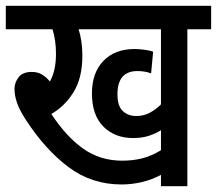

<svg xmlns="http://www.w3.org/2000/svg" viewBox="-20 -642 748 662"><path d="M626 -541V0H535V-39Q503 -22 468.5 -14Q434 -6 399 -6Q296 -6 216 -66Q136 -126 69 -229Q47 -263 38.5 -288Q30 -313 30 -335Q30 -357 44 -375.5Q58 -394 90 -394Q109 -394 124 -385.5Q139 -377 152 -361Q173 -398 173 -456Q173 -504 161 -541H0V-622H708V-541ZM450 -242Q476 -242 497 -253.5Q518 -265 535 -282V-541H251Q257 -523 260.5 -499.5Q264 -476 264 -450Q264 -374 234 -325Q204 -276 157 -249Q209 -170 267.5 -129Q326 -88 401 -88Q438 -88 470 -96Q502 -104 535 -124V-193Q516 -181 492.5 -173.5Q469 -166 439 -166Q376 -166 336.5 -205.5Q297 -245 297 -320Q297 -391 336.5 -432Q376 -473 444 -473Q460 -473 478 -470.5Q496 -468 508 -464L501 -389Q480 -397 454 -397Q385 -397 385 -317Q385 -276 403.5 -259Q422 -242 450 -242Z"/></svg>

Font: Noto Sans Condensed Medium
Style: Regular
Weight: 500
Width: 3
Designer: Monotype Design Team
Foundry: Monotype Imaging Inc.
Version: Version 2.013; ttfautohint (v1.8.4.7-5d5b)